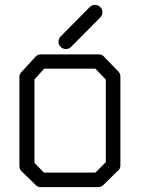

<svg xmlns="http://www.w3.org/2000/svg" viewBox="-20 -821 580 791"><path d="M122 -494V-150L161 -110H373L416 -153V-493L373 -538H162ZM70 -526 127 -588Q135 -597 149 -597H386Q401 -597 408 -588L468 -526Q476 -518 476 -505V-140Q476 -126 467 -119L406 -59Q397 -50 385 -50H149Q136 -50 128 -58L69 -115Q60 -124 60 -137V-506Q60 -516 70 -526ZM221 -649Q221 -662 230 -671L350 -792Q359 -801 371 -801Q384 -801 393 -792Q402 -783 402 -770Q402 -758 393 -749L273 -628Q264 -619 251 -619Q239 -619 230 -628Q221 -637 221 -649Z"/></svg>

Font: 3270 Nerd Font Mono
Style: Regular
Weight: 400
Monospace: yes
Version: Version 3.0.1;Nerd Fonts 3.0.0